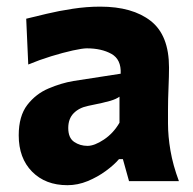

<svg xmlns="http://www.w3.org/2000/svg" viewBox="-20 -532 566 564"><path d="M178 12Q113.5 12 74.2 -27.8Q35 -67.5 35 -134.5Q35 -191 60.2 -223.8Q85.5 -256.5 122.8 -272.2Q160 -288 195.5 -294L334.5 -315.5Q336.5 -357.5 307.2 -373.8Q278 -390 235 -390Q222.5 -390 194 -383.8Q165.5 -377.5 130.5 -366.8Q95.5 -356 63 -342.5L57 -477Q81.5 -483 117 -491.5Q152.5 -500 193.5 -506.2Q234.5 -512.5 274.5 -512.5Q369 -512.5 422.8 -470.5Q476.5 -428.5 476.5 -333.5Q476.5 -309 475 -274.2Q473.5 -239.5 473.5 -211.5V-169.5Q473.5 -131.5 480.8 -89.2Q488 -47 505.5 0H359L341 -64.5H329.5Q315 -47.5 290.8 -29.8Q266.5 -12 237.5 0Q208.5 12 178 12ZM237 -103.5Q257.5 -103.5 285.2 -122Q313 -140.5 331 -171.5V-248Q321.5 -241 304 -235.8Q286.5 -230.5 239 -221Q212 -215.5 196.2 -199.2Q180.5 -183 180.5 -156Q180.5 -127 197.8 -115.2Q215 -103.5 237 -103.5Z"/></svg>

Font: Commissioner Flair
Style: Bold
Weight: 700
Designer: Kostas Bartsokas
Foundry: Kostas Bartsokas
Version: Version 1.000; ttfautohint (v1.8.3)